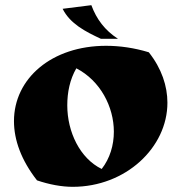

<svg xmlns="http://www.w3.org/2000/svg" viewBox="-20 -700 698 742"><path d="M123 -3C62 -81 34 -159 34 -232C34 -397 180 -523 390 -523C443 -523 499 -515 555 -498C605 -435 627 -367 627 -303C627 -130 466 22 261 22C218 22 170 13 123 -3ZM275 -436C250 -393 240 -343 240 -293C240 -190 289 -88 373 -47C405 -88 420 -139 420 -191C420 -287 368 -388 275 -436ZM333 -680 222 -666C251 -608 310 -578 370 -550H436C385 -583 353 -626 333 -680Z"/></svg>

Font: Ruslan Display
Style: Regular
Weight: 400
Designer: Denis Masharov, Vladimir Rabdu
Foundry: Denis Masharov, Vladimir Rabdu
Version: Version 1.001